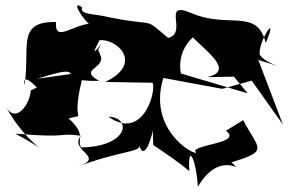

<svg xmlns="http://www.w3.org/2000/svg" viewBox="-54 -608 1087 724"><path d="M524 -61C640 16 666 43 660 38C653 -74 686 -7 692 96C781 -53 873 60 819 4C964 -40 920 -45 863 -155L798 -115C858 -70 701 -66 681 -40C719 -2 495 -98 562 -314L784 -273L895 -304L1013 -138L920 -382C1068 -337 948 -364 925 -402C921 -460 1000 -567 948 -446C916 -579 807 -499 669 -558C551 -609 657 -483 580 -465C482 -547 543 -506 362 -542C294 -559 249 -550 255 -581C197 -619 298 -479 295 -520C220 -517 152 -444 157 -525C4 -528 62 -424 38 -287C26 -360 136 -216 87 -279L62 -267C58 -211 3 -138 -34 -209C59 -37 190 -4 4 -104C217 -86 161 -109 251 -96C203 -39 354 -16 232 23C395 -40 480 -34 471 -60C492 9 523 -110 522 -117ZM316 -421C355 -485 266 -352 321 -456C385 -465 490 -369 343 -299L521 -296C537 -267 486 -74 355 -168C445 -164 430 -55 252 -52C234 -81 274 -100 205 -161C281 -185 203 -126 263 -336L86 -311C300 -378 131 -298 320 -303C242 -346 336 -348 327 -393ZM828 -319 880 -256 628 -331C608 -442 709 -489 672 -468C727 -412 831 -340 727 -317Z"/></svg>

Font: Asimov Silicon
Style: Regular
Weight: 400
Designer: Google
Version: Version 2.000980; 2014